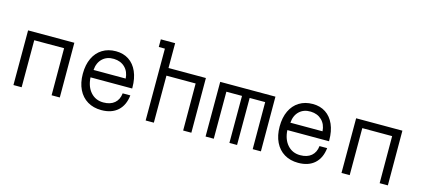

<svg xmlns="http://www.w3.org/2000/svg" viewBox="-59 -1205 3718 1696"><g transform="rotate(15 1800.0 -357.0)"><path d="M94 0V-500H517L518 0H443L442 -430H169V0Z M660 -255Q660 -338 688.5 -398Q717 -458 769.5 -490.5Q822 -523 893 -523Q961 -523 1011 -490Q1061 -457 1088 -395.5Q1115 -334 1115 -250V-242H734Q739 -157 784 -107Q829 -57 900 -57Q964 -57 1001.5 -89Q1039 -121 1045 -179H1115Q1105 -87 1049.5 -37Q994 13 900 13Q827 13 773 -19.5Q719 -52 689.5 -112.5Q660 -173 660 -255ZM893 -453Q829 -455 788.5 -417Q748 -379 743 -312H1037Q1033 -375 994 -413Q955 -451 893 -453Z M1378 -500H1720L1721 0H1646L1645 -430H1378V0H1303V-657H1247V-727H1378Z M1851 0V-500H2356L2357 0H2282L2281 -430H2139V0H2069V-430H1926V0Z M2460 -255Q2460 -338 2488.5 -398Q2517 -458 2569.5 -490.5Q2622 -523 2693 -523Q2761 -523 2811 -490Q2861 -457 2888 -395.5Q2915 -334 2915 -250V-242H2534Q2539 -157 2584 -107Q2629 -57 2700 -57Q2764 -57 2801.5 -89Q2839 -121 2845 -179H2915Q2905 -87 2849.5 -37Q2794 13 2700 13Q2627 13 2573 -19.5Q2519 -52 2489.5 -112.5Q2460 -173 2460 -255ZM2693 -453Q2629 -455 2588.5 -417Q2548 -379 2543 -312H2837Q2833 -375 2794 -413Q2755 -451 2693 -453Z M3094 0V-500H3517L3518 0H3443L3442 -430H3169V0Z"/></g></svg>

Font: Orbit
Style: Regular
Weight: 400
Designer: Sooun Cho
Foundry: JAMO
Version: Version 1.000; ttfautohint (v1.8.4.7-5d5b);gftools[0.9.29]